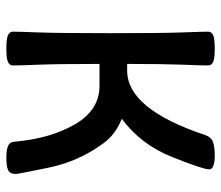

<svg xmlns="http://www.w3.org/2000/svg" viewBox="-66 -628 702 610"><g transform="rotate(90 285.0 -323.0)"><path d="M481.4 7.8Q456.1 7.8 443.6 2.4Q431.2 -2.9 430.2 -17.6Q420.4 -131.8 375 -210Q329.6 -288.1 253.4 -288.1H183.1Q183.1 -156.2 185.5 -94.7Q188 -33.2 188 -12.7Q188 -2.9 177.5 2.4Q167 7.8 134.3 7.8Q102.1 7.8 91.3 2.4Q80.6 -2.9 80.6 -12.7Q80.6 -33.2 83 -94.7Q85.4 -156.2 85.4 -323.2Q85.4 -490.2 83 -551.8Q80.6 -613.3 80.6 -633.8Q80.6 -643.6 91.3 -648.9Q102.1 -654.3 134.3 -654.3Q167 -654.3 177.5 -648.9Q188 -643.6 188 -633.8Q188 -613.3 185.5 -551.8Q183.1 -490.2 183.1 -376H204.6Q326.2 -376 408.7 -623Q416 -643.6 431.6 -648.9Q447.3 -654.3 472.7 -654.3Q518.1 -654.3 518.1 -636.7Q518.1 -617.7 478.8 -518.8Q439.5 -419.9 357.4 -358.9Q405.8 -339.8 433.6 -302.7Q492.2 -224.6 512.5 -127.2Q532.7 -29.8 532.7 -22.5Q532.7 -2.9 520 2.4Q507.3 7.8 481.4 7.8Z"/></g></svg>

Font: Bainsley
Style: Regular
Weight: 400
Designer: Paul James MIller
Foundry: High-Logic / Made with FontCreator
Version: Version 1.411;March 28, 2021;FontCreator 13.0.0.2683 64-bit